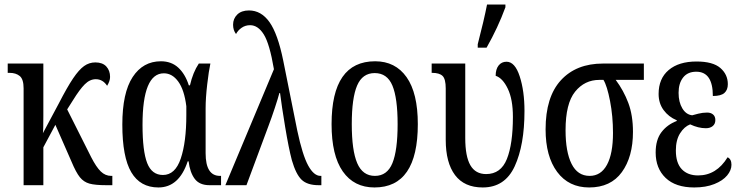

<svg xmlns="http://www.w3.org/2000/svg" viewBox="-20 -816 3266 846"><path d="M84 -427Q84 -467 67 -481Q50 -495 22 -495H14V-536H171V-305Q171 -239 169 -229L239 -360Q276 -432 302 -470.5Q328 -509 350.5 -525Q373 -541 400 -541Q432 -541 448.5 -523Q465 -505 465 -477Q465 -459 452 -438Q433 -467 402 -467Q376 -467 353.5 -444.5Q331 -422 302 -375L276 -334L382 -123Q404 -80 424 -60.5Q444 -41 470 -41H475V0H449Q399 0 374 -7Q349 -14 332 -35Q315 -56 295 -104L224 -266L171 -167V0H84Z M519 -267Q519 -407 564.5 -476.5Q610 -546 689 -546Q735 -546 765.5 -518Q796 -490 812 -440H817Q830 -497 856 -536H907Q900 -504 893 -444Q886 -384 886 -339V-141Q886 -41 949 -41H954V0H903Q859 0 838 -28Q817 -56 811 -105H807Q769 10 678 10Q598 10 558.5 -57Q519 -124 519 -267ZM801 -309V-348Q792 -420 765.5 -456.5Q739 -493 702 -493Q608 -493 608 -266Q608 -150 628.5 -97.5Q649 -45 698 -45Q752 -45 776.5 -117.5Q801 -190 801 -309Z M1187 -511Q1168 -623 1142.5 -664Q1117 -705 1082 -705Q1061 -705 1044.5 -693.5Q1028 -682 1020 -666Q1007 -683 1007 -707Q1007 -734 1025.5 -752Q1044 -770 1077 -770Q1131 -770 1167.5 -718.5Q1204 -667 1228 -549L1290 -240Q1313 -132 1338 -86.5Q1363 -41 1392 -41H1396V0H1384Q1334 0 1309 -24Q1284 -48 1266 -110Q1252 -163 1236.5 -256.5Q1221 -350 1214 -406H1211Q1205 -383 1191 -340.5Q1177 -298 1163 -261L1066 0H973Z M1441 -269Q1441 -546 1633 -546Q1722 -546 1771.5 -476Q1821 -406 1821 -269Q1821 10 1630 10Q1540 10 1490.5 -60.5Q1441 -131 1441 -269ZM1732 -269Q1732 -384 1709 -439Q1686 -494 1631 -494Q1577 -494 1553.5 -439Q1530 -384 1530 -269Q1530 -153 1554 -97Q1578 -41 1632 -41Q1686 -41 1709 -97Q1732 -153 1732 -269Z M2085 -621Q2113 -729 2126 -796H2207V-784Q2174 -694 2124 -606H2085ZM1944 -200V-426Q1944 -468 1930 -481.5Q1916 -495 1884 -495H1882V-536H2030V-208Q2030 -127 2052.5 -88Q2075 -49 2122 -49Q2187 -49 2213.5 -115.5Q2240 -182 2240 -301Q2240 -378 2217.5 -425Q2195 -472 2164 -482Q2164 -511 2177 -527.5Q2190 -544 2212 -544Q2249 -544 2270 -479.5Q2291 -415 2291 -327Q2291 -177 2248 -83.5Q2205 10 2107 10Q2026 10 1985 -44.5Q1944 -99 1944 -200Z M2384 -246Q2384 -389 2451.5 -462.5Q2519 -536 2637 -536H2817V-464H2693Q2728 -417 2748.5 -362.5Q2769 -308 2769 -235Q2769 -125 2720 -57.5Q2671 10 2576 10Q2486 10 2435 -58.5Q2384 -127 2384 -246ZM2681 -230Q2681 -304 2668 -371Q2655 -438 2639 -464H2621Q2556 -464 2514 -412Q2472 -360 2472 -242Q2472 -147 2498.5 -94Q2525 -41 2578 -41Q2628 -41 2654.5 -90Q2681 -139 2681 -230Z M2869 -144Q2869 -200 2894.5 -233.5Q2920 -267 2962 -283V-286Q2926 -301 2904 -331Q2882 -361 2882 -402Q2882 -470 2926.5 -507.5Q2971 -545 3049 -545Q3121 -545 3154 -516.5Q3187 -488 3187 -445Q3187 -420 3172 -406.5Q3157 -393 3121 -393Q3121 -500 3048 -500Q3010 -500 2990 -474.5Q2970 -449 2970 -407Q2970 -366 2986.5 -338.5Q3003 -311 3030 -308Q3037 -310 3056.5 -315Q3076 -320 3096 -320Q3112 -320 3122 -311.5Q3132 -303 3132 -287Q3132 -270 3120.5 -260.5Q3109 -251 3090 -251Q3057 -251 3021 -268Q2995 -258 2976.5 -228.5Q2958 -199 2958 -153Q2958 -98 2984 -70.5Q3010 -43 3056 -43Q3137 -43 3186 -123Q3203 -115 3203 -90Q3203 -66 3184 -43Q3165 -20 3127.5 -5Q3090 10 3039 10Q2957 10 2913 -32Q2869 -74 2869 -144Z"/></svg>

Font: Noto Serif Cond
Style: Regular
Weight: 400
Width: 3
Designer: Monotype Design Team
Foundry: Monotype Imaging Inc.
Version: Version 1.001